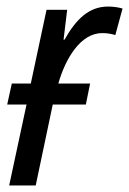

<svg xmlns="http://www.w3.org/2000/svg" viewBox="-20 -566 394 586"><path d="M8 0H89L141 -247H242L255 -311H158C180 -388 226 -465 292 -465C306 -465 319 -463 332 -459L354 -540C340 -544 325 -546 310 -546C251 -546 212 -507 177 -445H174L185 -536H122L74 -311H16L2 -247H61Z"/></svg>

Font: Noto Sans Condensed
Style: Italic
Weight: 400
Width: 3
Italic angle: -12°
Designer: Monotype Design Team
Foundry: Monotype Imaging Inc.
Version: Version 2.013